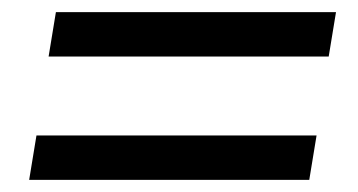

<svg xmlns="http://www.w3.org/2000/svg" viewBox="-20 -445 589 316"><path d="M60 -352 72 -425H533L521 -352ZM28 -149 40 -222H501L489 -149Z"/></svg>

Font: Nunito Sans 7pt SemiCondensed SemiBold
Style: Italic
Weight: 600
Width: 4
Italic angle: -9°
Designer: Vernon Adams
Foundry: Vernon Adams
Version: Version 3.101;gftools[0.9.27]